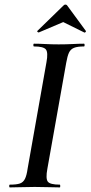

<svg xmlns="http://www.w3.org/2000/svg" viewBox="-20 -815 394 835"><path d="M23 0Q20 0 20 -6Q20 -12 23 -12Q52 -12 66.5 -17Q81 -22 88.5 -37Q96 -52 100 -81L182 -544Q190 -587 179.5 -600Q169 -613 128 -613Q125 -613 125 -619Q125 -625 128 -625Q150 -625 177.5 -623.5Q205 -622 235 -622Q269 -622 296.5 -623.5Q324 -625 345 -625Q348 -625 348 -619Q348 -613 345 -613Q317 -613 302 -607Q287 -601 280 -586Q273 -571 268 -542L186 -81Q178 -38 188 -25Q198 -12 240 -12Q242 -12 242 -6Q242 0 240 0Q218 0 191 -1Q164 -2 131 -2Q101 -2 73.5 -1Q46 0 23 0ZM149 -674Q147 -673 143.5 -676Q140 -679 143 -681L255 -790Q259 -795 264.5 -795Q270 -795 273 -790L353 -681Q355 -679 352 -675.5Q349 -672 346 -674L255 -719Z"/></svg>

Font: Cormorant Light SemiBold
Style: Italic
Weight: 600
Italic angle: -10°
Version: Version 4.000